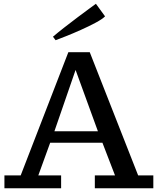

<svg xmlns="http://www.w3.org/2000/svg" viewBox="-20 -1017 852 1037"><path d="M3.9 0V-69.8H91.8L349.1 -734.9H464.8L726.1 -69.8H808.1V0H492.2V-69.8H601.1L533.2 -246.1H251L187 -69.8H310.1V0ZM273.9 -308.1H508.8L388.2 -639.2ZM280.3 -799.8 266.1 -818.8Q292.5 -841.3 328.1 -869.1Q363.8 -897 399.2 -923.6Q434.6 -950.2 460 -968.8L498 -996.6L547.4 -928.7Q533.2 -914.1 496.8 -894.5Q460.4 -875 416.7 -855.5Q373 -835.9 335.9 -821.3Z"/></svg>

Font: Trocchi
Style: Regular
Weight: 400
Designer: Vernon Adams
Foundry: Vernon Adams
Version: Version 1.101; ttfautohint (v1.8.4.7-5d5b);gftools[0.9.27]